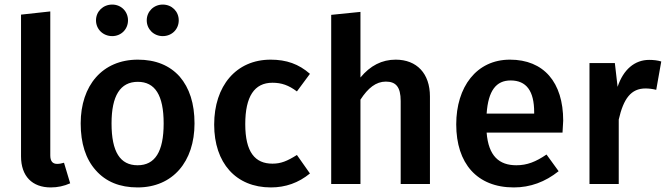

<svg xmlns="http://www.w3.org/2000/svg" viewBox="-20 -805 2916 840"><path d="M202 15C232 15 260 9 287 -3L260 -93C250 -90 240 -88 230 -88C210 -88 200 -100 200 -125V-755L72 -741V-121C72 -34 121 15 202 15Z M471 -785C431 -785 400 -755 400 -716C400 -677 431 -647 471 -647C510 -647 540 -677 540 -716C540 -755 510 -785 471 -785ZM692 -785C653 -785 622 -755 622 -716C622 -677 653 -647 692 -647C732 -647 762 -677 762 -716C762 -755 732 -785 692 -785ZM583 -544C428 -544 333 -431 333 -265C333 -178 355 -109 399 -60C443 -10 504 15 582 15C736 15 831 -98 831 -265C831 -352 809 -420 766 -470C722 -519 661 -544 583 -544ZM583 -447C658 -447 696 -389 696 -265C696 -141 658 -82 582 -82C506 -82 468 -140 468 -265C468 -386 506 -447 583 -447Z M1164 -544C1013 -544 917 -429 917 -260C917 -92 1012 15 1165 15C1229 15 1286 -5 1336 -46L1279 -127C1236 -100 1209 -89 1172 -89C1096 -89 1053 -139 1053 -262C1053 -383 1093 -443 1172 -443C1212 -443 1243 -432 1279 -405L1336 -482C1287 -525 1233 -544 1164 -544Z M1711 -544C1651 -544 1600 -518 1557 -466V-753L1429 -740V0H1557V-369C1590 -420 1625 -448 1668 -448C1711 -448 1733 -426 1733 -363V0H1861V-383C1861 -483 1804 -544 1711 -544Z M2444 -277C2444 -445 2359 -544 2211 -544C2064 -544 1976 -424 1976 -261C1976 -90 2067 15 2228 15C2300 15 2365 -9 2424 -56L2371 -129C2324 -97 2286 -82 2239 -82C2164 -82 2117 -122 2109 -225H2441C2443 -253 2444 -270 2444 -277ZM2317 -308H2109C2116 -409 2151 -453 2214 -453C2283 -453 2317 -407 2317 -314Z M2820 -543C2757 -543 2707 -501 2682 -425L2670 -529H2559V0H2687V-282C2708 -374 2741 -418 2804 -418C2819 -418 2835 -416 2851 -412L2873 -536C2857 -541 2839 -543 2820 -543Z"/></svg>

Font: Fira Sans Medium
Style: Regular
Weight: 500
Designer: Carrois Corporate & Edenspiekermann AG
Foundry: Carrois Corporate GbR & Edenspiekermann AG
Version: Version 4.203